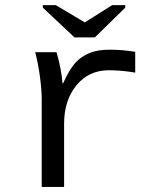

<svg xmlns="http://www.w3.org/2000/svg" viewBox="-20 -733 640 753"><path d="M510.3 -448.2Q455.6 -457.5 406.7 -457.5Q328.1 -457.5 279.8 -398.4Q231.4 -339.4 231.4 -248V0H143.6V-342.3Q143.6 -379.4 137 -429.7Q130.4 -480 118.2 -528.3H201.7Q221.2 -460.9 225.1 -406.2H227.5Q252 -460.9 275.4 -486.6Q298.8 -512.2 331.1 -525.1Q363.3 -538.1 409.7 -538.1Q460.4 -538.1 510.3 -529.8ZM352.1 -586.4H272L147.9 -703.1V-712.9H198.7L312 -645.5H313L419.9 -712.9H471.2V-703.1Z"/></svg>

Font: Liberation Mono
Style: Regular
Weight: 400
Monospace: yes
Designer: Steve Matteson
Foundry: Ascender Corporation
Version: Version 2.1.5